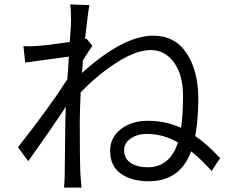

<svg xmlns="http://www.w3.org/2000/svg" viewBox="-20 -808 1040 859"><path d="M640.6 -59.6Q740.2 -59.6 776.4 -170.9Q709 -209 635.7 -209Q594.7 -209 564.9 -188.5Q535.2 -168 535.2 -136.7Q535.2 -98.6 564.9 -79.1Q594.7 -59.6 640.6 -59.6ZM366.2 -635.7 393.6 -603.5Q359.4 -552.7 350.6 -537.1Q350.6 -528.3 349.1 -509.8Q347.7 -491.2 346.7 -481.4Q531.2 -648.4 666 -648.4Q762.7 -648.4 814.9 -569.8Q867.2 -491.2 867.2 -366.2Q867.2 -275.4 853.5 -199.2Q904.3 -165 964.8 -100.6L926.8 -43Q879.9 -95.7 835 -130.9Q786.1 2.9 644.5 2.9Q569.3 2.9 521 -30.8Q472.7 -64.5 472.7 -133.8Q472.7 -192.4 520.5 -230Q568.4 -267.6 641.6 -267.6Q719.7 -267.6 790 -236.3Q798.8 -292 798.8 -379.9Q798.8 -473.6 758.3 -528.8Q717.8 -584 654.3 -584Q588.9 -584 501.5 -527.8Q414.1 -471.7 340.8 -394.5Q336.9 -300.8 336.9 -262.7Q336.9 -92.8 339.8 -27.3Q341.8 3.9 344.7 31.2H266.6Q269.5 -6.8 269.5 -25.4Q269.5 -79.1 271 -156.2Q272.5 -233.4 272.5 -273.4Q272.5 -283.2 274.4 -330.1Q210.9 -233.4 106.4 -86.9L60.5 -149.4Q199.2 -325.2 281.2 -453.1Q284.2 -485.4 288.1 -554.7Q200.2 -543 92.8 -528.3L85 -601.6Q119.1 -599.6 146.5 -602.5Q195.3 -605.5 292 -620.1Q297.9 -693.4 297.9 -716.8Q297.9 -763.7 293.9 -788.1L379.9 -785.2Q374 -754.9 360.4 -633.8Z"/></svg>

Font: Gen Shin Gothic Normal
Style: Regular
Weight: 300
Designer: [Source Han Sans]
Ryoko NISHIZUKA  (kana & ideographs); Paul D. Hunt (Latin, Greek & Cyrillic); Wenlong ZHANG  (bopomofo
Version: Version 1.002.20150607